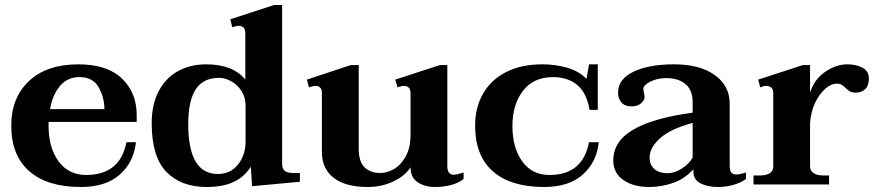

<svg xmlns="http://www.w3.org/2000/svg" viewBox="-20 -737 3498 767"><path d="M174 -250V-234Q174 -147 214 -92.5Q254 -38 324 -38Q460 -38 485 -169H523Q515 -90 459 -40Q403 10 303 10Q169 10 97 -53Q25 -116 25 -235Q25 -347 96 -413.5Q167 -480 293 -480Q408 -480 467 -423.5Q526 -367 526 -278V-250ZM180 -301H397Q397 -348 374 -388.5Q351 -429 297 -429Q250 -429 220 -394Q190 -359 180 -301Z M586 -245Q586 -321 614.5 -374Q643 -427 692 -453.5Q741 -480 804 -480Q910 -480 960 -419V-605Q960 -634 932 -634Q926 -634 908 -628L900 -660L1075 -717H1107V-83Q1107 -64 1117 -55Q1127 -46 1151 -46H1178V-11L987 7L982 -71Q956 -30 913 -10Q870 10 806 10Q703 10 644.5 -50.5Q586 -111 586 -245ZM961 -171V-315Q961 -348 945 -373Q929 -398 904.5 -412Q880 -426 855 -426Q792 -426 762 -380.5Q732 -335 732 -241Q732 -42 850 -42Q901 -42 931 -80Q961 -118 961 -171Z M1832 -48V-22Q1812 -6 1782 2Q1752 10 1718 10Q1677 10 1648.5 -9Q1620 -28 1620 -68V-69Q1597 -33 1550 -11.5Q1503 10 1450 10Q1359 10 1312.5 -27Q1266 -64 1266 -128V-365Q1266 -394 1239 -394Q1232 -394 1214 -388L1206 -419L1381 -477H1413V-141Q1413 -93 1435.5 -69.5Q1458 -46 1500 -46Q1527 -46 1554.5 -62Q1582 -78 1601 -112.5Q1620 -147 1620 -199V-365Q1620 -394 1592 -394Q1586 -394 1568 -388L1559 -419L1737 -477H1767V-73Q1767 -39 1792 -39Q1805 -39 1832 -48Z M1878 -235Q1878 -307 1909.5 -362.5Q1941 -418 2001.5 -449Q2062 -480 2147 -480Q2197 -480 2244 -467Q2291 -454 2323 -422L2333 -480H2368V-298H2335Q2324 -366 2286 -397.5Q2248 -429 2190 -429Q2111 -429 2069 -374Q2027 -319 2027 -234Q2027 -147 2066 -92.5Q2105 -38 2175 -38Q2308 -38 2333 -169H2372Q2364 -90 2308.5 -40Q2253 10 2154 10Q2020 10 1949 -52.5Q1878 -115 1878 -235Z M2430 -96Q2430 -172 2508.5 -218.5Q2587 -265 2747 -287V-329Q2747 -377 2718.5 -401Q2690 -425 2642 -425Q2606 -425 2578 -411Q2550 -397 2550 -382Q2550 -377 2552.5 -366Q2555 -355 2555 -349Q2555 -337 2541 -324.5Q2527 -312 2504 -312Q2476 -312 2462.5 -327.5Q2449 -343 2449 -367Q2449 -421 2510.5 -450.5Q2572 -480 2673 -480Q2776 -480 2835.5 -437Q2895 -394 2895 -323V-73Q2895 -55 2901.5 -47.5Q2908 -40 2921 -40Q2936 -40 2960 -48V-22Q2940 -7 2910 1.5Q2880 10 2848 10Q2807 10 2778.5 -4.5Q2750 -19 2750 -51V-61Q2715 -22 2668 -6Q2621 10 2574 10Q2510 10 2470 -18Q2430 -46 2430 -96ZM2747 -108V-246Q2658 -222 2616.5 -184.5Q2575 -147 2575 -107Q2575 -78 2594.5 -61.5Q2614 -45 2647 -45Q2674 -45 2703.5 -63.5Q2733 -82 2747 -108Z M3451 -423Q3451 -395 3436.5 -381Q3422 -367 3398 -367Q3384 -367 3375 -372Q3366 -377 3358 -386Q3348 -395 3341 -399Q3334 -403 3322 -403Q3301 -403 3277.5 -383Q3254 -363 3236.5 -327Q3219 -291 3216 -244V-73Q3216 -55 3230 -45.5Q3244 -36 3270 -36H3292V0H2990V-36H3016Q3041 -36 3055 -45Q3069 -54 3069 -72V-365Q3069 -380 3061 -387Q3053 -394 3041 -394Q3031 -394 3017 -388L3009 -419L3187 -477H3216V-367Q3233 -421 3277 -450.5Q3321 -480 3364 -480Q3400 -480 3425.5 -466.5Q3451 -453 3451 -423Z"/></svg>

Font: Taviraj SemiBold
Style: Regular
Weight: 600
Designer: Katatrad Team
Foundry: CadsonDemak
Version: Version 1.001